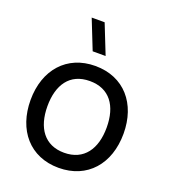

<svg xmlns="http://www.w3.org/2000/svg" viewBox="-145 -892 889 1010"><g transform="rotate(20 300.0 -387.0)"><path d="M300 15C460.5 15 560.5 -101 560.5 -270.5C560.5 -437.5 462 -555 300 -555C141.5 -555 40 -440 40 -270.5C40 -103 138.5 15 300 15ZM134.5 -270.5C134.5 -388.5 187 -470.5 300 -470.5C410.5 -470.5 466 -392 466 -270.5C466 -151.5 411.5 -69.5 300 -69.5C191 -69.5 134.5 -148.5 134.5 -270.5ZM194 -787.5 259.5 -622.5H332L266.5 -787.5Z"/></g></svg>

Font: Eudonet Medium
Style: Regular
Weight: 500
Designer: Mikhail Sharanda
Foundry: Mikhail Sharanda
Version: Version 4.503;Glyphs 3.1.2 (3151)